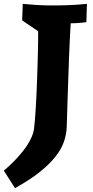

<svg xmlns="http://www.w3.org/2000/svg" viewBox="-75 -702 485 996"><path d="M292 -581.1Q290.5 -563.5 289.1 -534.7Q287.6 -505.9 285.9 -469.7Q284.2 -433.6 282.7 -392.6Q281.2 -351.6 279.8 -309.6Q278.3 -267.6 276.9 -226.8Q275.4 -186 274.4 -150.4Q273.4 -114.7 272.5 -86.4Q271.5 -58.1 271 -41Q269.5 -3.9 256.3 33.9Q243.2 71.8 212.4 110.8Q181.6 149.9 130.6 190.7Q79.6 231.4 2.9 273.9L-55.2 183.1Q-15.6 149.9 17.1 113.8Q30.8 98.6 44.7 81.1Q58.6 63.5 70.1 44.9Q81.5 26.4 89.8 7.3Q98.1 -11.7 101.1 -30.8Q103.5 -49.3 106 -77.6Q108.4 -106 110.4 -140.1Q112.3 -174.3 114.3 -212.9Q116.2 -251.5 117.4 -290.5Q118.7 -329.6 119.9 -367.4Q121.1 -405.3 121.8 -438.2Q122.6 -471.2 122.8 -497.6Q123 -523.9 123 -540L40 -596.2L43 -682.1Q64.5 -680.2 82.3 -678.7Q100.1 -677.2 117.9 -676Q135.7 -674.8 155.3 -674.3Q174.8 -673.8 200.2 -673.8Q213.4 -673.8 232.7 -674.1Q252 -674.3 274.9 -675Q297.9 -675.8 323.7 -677.5Q349.6 -679.2 376 -682.1L373 -586.9Q359.9 -585.4 346.2 -584Q334.5 -583 320.3 -582Q306.2 -581.1 292 -581.1Z"/></svg>

Font: Simonetta
Style: Black Italic
Weight: 900
Italic angle: -2°
Designer: Gayaneh Bagdasaryan
Foundry: Brownfox
Version: Version 1.002